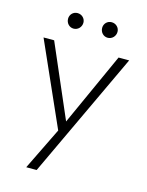

<svg xmlns="http://www.w3.org/2000/svg" viewBox="-123 -706 752 979"><g transform="rotate(15 253.0 -216.5)"><path d="M113 197H168L479 -465H423L249 -81L83 -465H27L222 -26ZM123 -590C123 -567 140 -548 163 -548C186 -548 204 -567 204 -590C204 -612 186 -630 163 -630C140 -630 123 -612 123 -590ZM303 -590C303 -567 320 -548 343 -548C366 -548 384 -567 384 -590C384 -612 366 -630 343 -630C320 -630 303 -612 303 -590Z"/></g></svg>

Font: MV Cash ExtraLight
Style: Regular
Weight: 200
Designer: Rodrigo Fuenzalida
Foundry: fragTYPE
Version: Version 1.100;Glyphs 3.1.2 (3151)